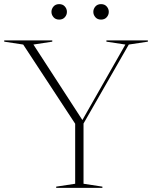

<svg xmlns="http://www.w3.org/2000/svg" viewBox="-28 -911 740 931"><path d="M84.5 -695 -7.5 -709V-715H225.5V-709L134 -695L371.5 -329L580 -695L488 -709V-715H689V-709L596.5 -695L377 -312V-20L468.5 -6V0H244.5V-6L336.5 -20V-311ZM259 -816Q241.5 -816 231.5 -827.5Q221.5 -839 221.5 -853.5Q221.5 -868 231.5 -879.5Q241.5 -891 259 -891Q276.5 -891 286.5 -879.5Q296.5 -868 296.5 -853.5Q296.5 -839 286.5 -827.5Q276.5 -816 259 -816ZM462 -816Q444.5 -816 434.5 -827.5Q424.5 -839 424.5 -853.5Q424.5 -868 434.5 -879.5Q444.5 -891 462 -891Q479.5 -891 489.5 -879.5Q499.5 -868 499.5 -853.5Q499.5 -839 489.5 -827.5Q479.5 -816 462 -816Z"/></svg>

Font: Newsreader Display ExtraLight
Style: Regular
Weight: 275
Designer: Hugues Gentile
Foundry: Production Type
Version: Version 1.001